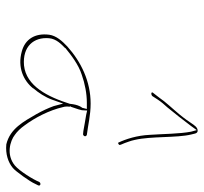

<svg xmlns="http://www.w3.org/2000/svg" viewBox="-39 -712 646 608"><g transform="rotate(90 284.0 -408.0)"><path d="M90 -241C84 -195 105 -164 143 -154C193 -140 235 -159 260 -190V-191C273 -206 288 -228 296 -251L308 -285L316 -255C323 -236 330 -221 341 -201C365 -160 387 -117 437 -105C468 -102 494 -111 511 -125C521 -132 556 -181 562 -196L567 -206C569 -210 566 -213 563 -213C560 -213 558 -212 556 -209C549 -191 522 -147 504 -132C470 -104 426 -117 407 -132C397 -139 386 -150 377 -163C353 -195 329 -241 319 -285C317 -291 317 -299 318 -306H317V-309H318C325 -329 329 -342 329 -344L330 -361L343 -358C363 -355 377 -352 395 -349L405 -348H406C407 -348 411 -351 411 -352C412 -357 411 -358 407 -360C374 -364 345 -372 308 -372C238 -372 176 -342 127 -298C110 -282 93 -263 90 -241ZM101 -240C103 -264 121 -280 132 -291V-292C154 -310 185 -334 217 -344C245 -354 277 -360 305 -360H325L321 -344H320C315 -336 312 -328 310 -316C310 -316 309 -310 309 -308V-307C287 -237 253 -168 187 -161C127 -156 97 -192 101 -240ZM275 -571C268 -564 278 -562 284 -567L295 -584C303 -596 310 -604 320 -615C339 -638 361 -666 379 -690L392 -708L397 -690C404 -653 404 -602 407 -559C409 -519 420 -484 432 -459C436 -459 438 -462 439 -463C439 -464 439 -465 438 -468L433 -480C431 -487 426 -497 423 -512C411 -564 417 -644 406 -690C403 -702 403 -707 398 -710C390 -713 382 -708 375 -698C365 -683 356 -670 342 -653C323 -630 304 -611 289 -589ZM437 -105Z"/></g></svg>

Font: Stray Cat
Style: HlCnObl
Weight: 100
Version: Version 1.0